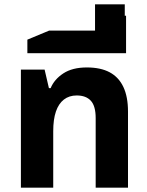

<svg xmlns="http://www.w3.org/2000/svg" viewBox="-20 -871 684 891"><path d="M77 0V-548H187L207 -462H215Q232 -503 274 -530.5Q316 -558 383 -558Q447 -558 489 -535.5Q531 -513 552.5 -467.5Q574 -422 574 -353V0H424V-323Q424 -379 401.5 -403.5Q379 -428 336 -428Q301 -428 276.5 -409Q252 -390 239.5 -353.5Q227 -317 227 -262V0Z M107 -624V-687L208 -729H565V-624ZM437 -685V-798H565V-685Z M421 -624V-851H559V-624Z"/></svg>

Font: Farlight84_Sys_V01
Style: Bold
Weight: 700
Designer: Monotype Design Team, Nadine Chahine and Nizar Qandah
Foundry: Monotype Imaging Inc.
Version: Version 2.004;October 31, 2024;FontCreator 14.0.0.2814 64-bi